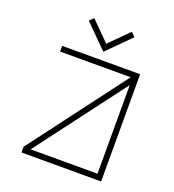

<svg xmlns="http://www.w3.org/2000/svg" viewBox="-161 -1046 1062 1171"><g transform="rotate(20 370.0 -461.0)"><path d="M581 -659H123V-696H629V0H112V-37ZM592 -37V-612L158 -37ZM223 -896 371 -748 519 -896 493 -922 371 -800 249 -922Z"/></g></svg>

Font: Major Mono Display
Style: Regular
Weight: 400
Designer: Emre Parlak
Foundry: Emre Parlak
Version: Version 2.000; ttfautohint (v1.8) -l 8 -r 50 -G 200 -x 14 -D